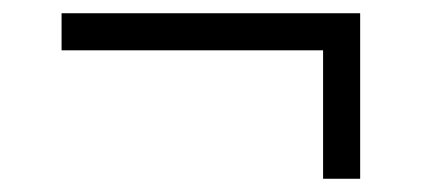

<svg xmlns="http://www.w3.org/2000/svg" viewBox="-20 -351 637 290"><path d="M73 -275H468V-81H524V-331H73Z"/></svg>

Font: Uncut Sans Book
Style: Regular
Weight: 350
Designer: Kasper Nordkvist
Foundry: UNCUT.wtf
Version: Version 1.304;Glyphs 3.2 (3246)